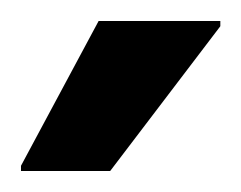

<svg xmlns="http://www.w3.org/2000/svg" viewBox="-20 -740 230 183"><path d="M0 -577V-582L74 -720H190V-715L85 -577Z"/></svg>

Font: Saira SemiCondensed SemiBold
Style: Regular
Weight: 600
Width: 4
Designer: Hector Gatti with collaboration of the Omnibus-Type team
Foundry: Omnibus-Type
Version: Version 1.101